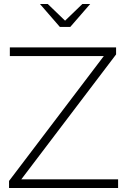

<svg xmlns="http://www.w3.org/2000/svg" viewBox="-20 -936 638 956"><path d="M25 0V-35L497 -657H29V-700H558V-665L86 -43H568V0ZM218 -916 304 -833 390 -916H429L330 -802H278L179 -916Z"/></svg>

Font: Red Hat Display VF
Style: Regular
Weight: 300
Designer: Pentagram, MCKL
Foundry: Pentagram, MCKL
Version: Version 1.023